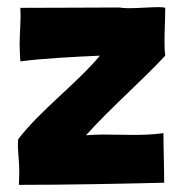

<svg xmlns="http://www.w3.org/2000/svg" viewBox="-20 -519 513 538"><path d="M33 -1C160 -1 317 -4 440 -7C440 -54 438 -103 438 -146C411 -142 382 -141 354 -141C325 -141 297 -142 269 -142C252 -142 236 -141 221 -140C289 -216 375 -290 443 -363C441 -378 441 -392 441 -406C441 -434 443 -463 443 -497C441 -498 434 -499 425 -499C403 -499 366 -496 340 -496C329 -496 320 -497 315 -498C243 -498 145 -497 37 -497C39 -453 35 -432 35 -393C35 -380 36 -365 37 -347C95 -355 190 -360 260 -363C193 -283 95 -212 31 -129C28 -96 34 -82 34 -34C34 -24 33 -14 33 -1Z"/></svg>

Font: HEYCLAY
Style: Regular
Weight: 400
Designer: Marcelo Magalhaes
Foundry: Marcelo Magalhães
Version: Version 1.300;hotconv 1.0.109;makeotfexe 2.5.65596